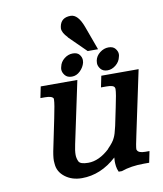

<svg xmlns="http://www.w3.org/2000/svg" viewBox="-79 -753 695 821"><g transform="rotate(-10 268.5 -342.0)"><path d="M255 -600H256Q233 -623 233 -642Q233 -646 234 -650Q241 -688 283 -688Q315 -688 336 -631L374 -527H329ZM264 -528Q284 -528 293 -516.5Q302 -505 302 -492Q302 -487 301 -482Q296 -462 280 -446.5Q264 -431 244 -431Q224 -431 214 -443.5Q204 -456 204 -469Q204 -475 206 -481Q210 -501 227 -514.5Q244 -528 264 -528ZM419 -527Q439 -527 448.5 -515Q458 -503 458 -491Q458 -485 456 -479Q452 -459 435 -445Q418 -431 399 -431Q379 -431 369 -443.5Q359 -456 359 -469Q359 -474 360 -480Q364 -500 381.5 -513.5Q399 -527 419 -527ZM106 -76Q105 -82 105 -90Q105 -111 113 -147L138 -268Q151 -330 151 -347Q151 -350 151 -352Q146 -364 115 -364H95L105 -413H264L207 -144Q201 -117 201 -99Q201 -84 207.5 -70Q214 -56 249 -56Q296 -56 343 -100H342Q367 -125 374 -142Q381 -155 389 -191L405 -268Q418 -328 418 -346Q418 -350 417 -352Q414 -364 382 -364H358L368 -413H530L472 -139Q461 -89 461 -78Q461 -75 462 -74Q467 -60 497 -60H515L505 -11H482Q426 -11 384 4H370Q364 -9 362.5 -21Q361 -33 361 -42Q361 -50 362 -59Q293 4 211 4Q168 4 138 -19Q108 -42 106 -77Z"/></g></svg>

Font: New Athena Unicode
Style: Bold Italic
Weight: 700
Designer: J. Rusten 1997; rev. by R. Hancock 2001, 2002, rev. by D. Mastronarde 2002-2021
Foundry: Society for Classical Studies (formerly American Philological Association)
Version: Version 5.008